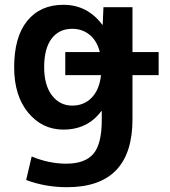

<svg xmlns="http://www.w3.org/2000/svg" viewBox="-20 -550 710 800"><path d="M252 -237V-333H396Q384 -380 353.5 -405Q323 -430 281 -430Q226 -430 195 -389Q164 -348 164 -270Q164 -195 196.5 -152.5Q229 -110 281 -110Q330 -110 362 -143Q394 -176 401 -237ZM532 -333H641V-237H532V-53Q532 230 259 230Q169 230 89 200L112 102Q184 132 256 132Q334 132 369 91Q404 50 404 -50V-87H402Q345 -10 244 -10Q156 -10 97.5 -80.5Q39 -151 39 -270Q39 -396 93.5 -463Q148 -530 244 -530Q344 -530 406 -447H408L411 -520H532Z"/></svg>

Font: Mplus 1p Bold
Style: Bold
Weight: 700
Version: Version 1.061